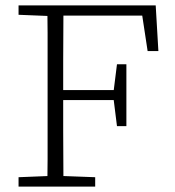

<svg xmlns="http://www.w3.org/2000/svg" viewBox="-20 -694 652 714"><path d="M49 0V-35L174 -40H199L334 -35V0ZM156 0Q157 -51 157 -102Q157 -153 157 -204.5Q157 -256 157 -307V-367Q157 -418 157 -469.5Q157 -521 157 -572Q157 -623 156 -674H216Q216 -623 215.5 -572Q215 -521 215 -468.5Q215 -416 215 -361V-319Q215 -262 215 -208Q215 -154 215.5 -102.5Q216 -51 216 0ZM187 -322V-359H425V-322ZM415 -225 402 -329V-351L415 -455H450V-225ZM49 -639V-674H182V-634H174ZM529 -504 505 -662 533 -636H186V-674H559L569 -504Z"/></svg>

Font: Source Serif 4 Light
Style: Regular
Weight: 300
Designer: Frank Grießhammer
Foundry: Adobe Systems Incorporated
Version: Version 4.004;hotconv 1.0.116;makeotfexe 2.5.65601